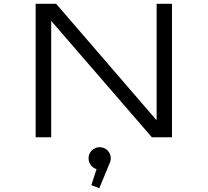

<svg xmlns="http://www.w3.org/2000/svg" viewBox="-20 -720 1090 1007"><path d="M801.5 -700H882V0H776.5L248.5 -610.5V0H167V-700H274.5L801.5 -89ZM561 109.5Q561 125.5 554 138.5L501 267L459 251L486.5 167Q468 161.5 456.2 145.8Q444.5 130 444.5 109.5Q444.5 86 461.5 69Q478.5 52 503 52Q527 52 544 69Q561 86 561 109.5Z"/></svg>

Font: League Mono Extended Light
Style: Regular
Weight: 300
Width: 9
Designer: Tyler Finck
Foundry: The League of Moveable Type / Tyler Finck
Version: Version 2.210